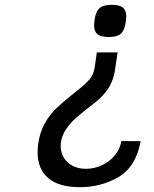

<svg xmlns="http://www.w3.org/2000/svg" viewBox="-20 -725 640 799"><path d="M388.5 -309Q379 -300.5 351 -279Q316.5 -252.5 294.5 -232.8Q272.5 -213 255 -187.2Q237.5 -161.5 233.5 -132Q232.5 -122 232.5 -117.5Q232.5 -90.5 245.5 -69Q258.5 -47.5 282.2 -35Q306 -22.5 337.5 -22.5Q373 -22.5 405 -37.8Q437 -53 458.5 -79.5Q480 -106 485 -138L565.5 -137.5Q545 -29.5 472.5 12.2Q400 54 313 54Q225 54 180.8 16.2Q136.5 -21.5 136.5 -91.5Q136.5 -106.5 139 -126.5Q146 -175.5 166.5 -211.8Q187 -248 213.2 -273.2Q239.5 -298.5 283.5 -333.5L321 -364Q346 -385 358.2 -402.2Q370.5 -419.5 374.5 -448L383 -507H469.5L458 -430.5Q453 -397.5 437 -367.8Q421 -338 388.5 -309ZM505.5 -656Q505.5 -650 503.5 -634Q498.5 -598.5 483 -584.8Q467.5 -571 433 -571Q400 -571 385.8 -582.5Q371.5 -594 371.5 -620Q371.5 -626 373.5 -642Q378.5 -677.5 394.2 -691.2Q410 -705 444.5 -705Q477 -705 491.2 -693.5Q505.5 -682 505.5 -656Z"/></svg>

Font: JuliaMono Light
Style: Italic
Weight: 300
Italic angle: -9°
Monospace: yes
Designer: cormullion
Foundry: corm
Version: Version 0.054; ttfautohint (v1.8.4)